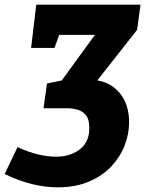

<svg xmlns="http://www.w3.org/2000/svg" viewBox="-101 -557 624 821"><path d="M145 244Q91 244 33.5 229.5Q-24 215 -81 187L-26 72Q63 113 139 113Q200 113 240.5 81.5Q281 50 281 -9Q281 -48 265.5 -65.5Q250 -83 229 -88.5Q208 -94 191 -94H85L100 -200L163 -213L305 -408H152L132 -352H32L54 -537H500L485 -429L315 -213Q375 -204 413 -156.5Q451 -109 451 -34Q451 16 432 65Q413 114 375 154.5Q337 195 279.5 219.5Q222 244 145 244Z"/></svg>

Font: Bitter ExtraBold
Style: Italic
Weight: 800
Italic angle: -9°
Designer: Sol Matas, and Bitter project Authors
Foundry: Sol Matas
Version: Version 2.001